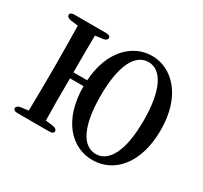

<svg xmlns="http://www.w3.org/2000/svg" viewBox="-114 -677 882 834"><g transform="rotate(30 327.0 -260.0)"><path d="M27 -26C27 -18 34 -13 47 -13H209C222 -13 229 -18 229 -26C229 -34 222 -40 210 -42L171 -47C170 -100 169 -182 170 -258H238C238 -90 325 1 431 1C537 1 624 -90 624 -260C624 -430 533 -521 431 -521C335 -521 248 -439 239 -288H170C170 -345 170 -422 171 -473L210 -478C222 -480 229 -486 229 -494C229 -502 222 -507 209 -507H47C34 -507 27 -502 27 -494C27 -486 34 -480 46 -478L85 -473C86 -420 87 -341 87 -289V-231C87 -179 86 -100 85 -47L46 -42C34 -40 27 -34 27 -26ZM323 -259C323 -410 364 -490 431 -490C497 -490 539 -410 539 -259C539 -108 497 -29 431 -29C364 -29 323 -108 323 -259Z"/></g></svg>

Font: 寒蝉锦书宋 CompactLight
Style: Bold
Weight: 400
Width: 4
Designer: 寒蝉锦书宋{Warren} 思源宋体{Ryoko NISHIZUKA 西塚涼子 (kana & ideographs); Frank Grießhammer (Latin, Greek & Cyrillic); Wenlong ZHANG 
Foundry: Adobe & ChillType
Version: Version 2.000;Glyphs 3.1.1 (3135)